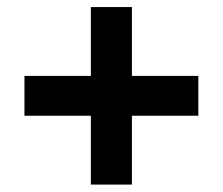

<svg xmlns="http://www.w3.org/2000/svg" viewBox="-20 -602 615 530"><path d="M230.8 -92.5V-282.5H47.5V-392.5H230.8V-582.5H344.2V-392.5H527.5V-282.5H344.2V-92.5Z"/></svg>

Font: Funnel Display Light
Style: Bold
Weight: 700
Version: Version 1.000